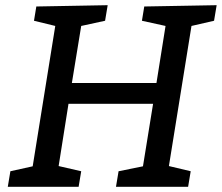

<svg xmlns="http://www.w3.org/2000/svg" viewBox="-20 -720 855 740"><path d="M427 0 437 -60 531 -79 570 -320H244L206 -80L293 -60L283 0H10L20 -60L106 -79L193 -620L111 -640L120 -695L395 -700L385 -640L293 -620L257 -400H583L618 -620L527 -640L536 -695L815 -700L805 -640L718 -620L631 -80L715 -60L705 0Z"/></svg>

Font: Bitter
Style: Italic
Weight: 400
Italic angle: -9°
Designer: Sol Matas
Foundry: Sol Matas
Version: Version 1.001